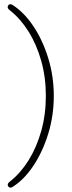

<svg xmlns="http://www.w3.org/2000/svg" viewBox="-20 -751 337 894"><path d="M230.5 -304.5Q230.5 -212.5 204.5 -128Q178.5 -43.5 134.8 21.8Q91 87 37.5 120Q24.5 127.5 17.5 115.5Q11.5 105 27 93.5Q75 56 112.8 -4.2Q150.5 -64.5 172 -141Q193.5 -217.5 193.5 -304.5Q193.5 -391 172 -467.5Q150.5 -544 112.8 -604.2Q75 -664.5 27 -702Q11 -713.5 17.5 -724.5Q24 -736 37.5 -728.5Q91 -695 134.8 -630Q178.5 -565 204.5 -480.5Q230.5 -396 230.5 -304.5Z"/></svg>

Font: Fraunces 72pt S100 Thin
Style: Regular
Weight: 100
Version: Version 1.000; ttfautohint (v1.8.3)